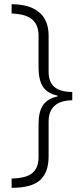

<svg xmlns="http://www.w3.org/2000/svg" viewBox="-20 -734 393 912"><path d="M163.1 -144Q163.1 -204.1 184.8 -235.1Q206.5 -266.1 253.9 -275.9V-279.8Q206.5 -289.6 184.8 -320.8Q163.1 -352.1 163.1 -416V-564.9Q163.1 -615.2 133.1 -641.4Q103 -667.5 35.2 -669.9V-713.9Q120.1 -713.9 165.5 -676Q210.9 -638.2 210.9 -564.9V-394Q210.9 -345.2 237.5 -321.5Q264.2 -297.9 323.2 -296.9V-257.8Q210.9 -255.9 210.9 -155.8V8.8Q210.9 84.5 170.7 121.3Q130.4 158.2 35.2 158.2V113.8Q104 112.8 133.5 88.1Q163.1 63.5 163.1 13.2Z"/></svg>

Font: CAA NEO Sans Light
Style: Regular
Weight: 300
Version: Version 1.10